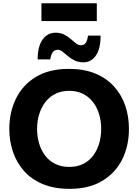

<svg xmlns="http://www.w3.org/2000/svg" viewBox="-20 -1153 854 1186"><path d="M410.5 13.5Q314 13.5 243.5 -16.2Q173 -46 127.5 -97.8Q82 -149.5 59.8 -216Q37.5 -282.5 37.5 -356Q37.5 -460 78.8 -544.2Q120 -628.5 201.8 -678Q283.5 -727.5 406 -727.5Q499 -727.5 568.5 -698.8Q638 -670 684.2 -619Q730.5 -568 753.5 -501Q776.5 -434 776.5 -357Q776.5 -250.5 734.2 -167Q692 -83.5 610.5 -35Q529 13.5 410.5 13.5ZM408 -122Q457.5 -122 494.5 -140.8Q531.5 -159.5 556 -192.5Q580.5 -225.5 592.8 -267.8Q605 -310 605 -357Q605 -406.5 591.8 -449.2Q578.5 -492 553.2 -524Q528 -556 491.5 -574Q455 -592 408 -592Q359.5 -592 322.2 -573.5Q285 -555 260 -522.2Q235 -489.5 222 -447Q209 -404.5 209 -357Q209 -309.5 221.5 -267.2Q234 -225 258.8 -192.2Q283.5 -159.5 320.8 -140.8Q358 -122 408 -122ZM495.5 -768Q464.5 -768 441 -779.5Q417.5 -791 399.5 -806.5Q381.5 -822 366.5 -833.8Q351.5 -845.5 337.5 -845.5Q314.5 -845.5 304 -827.8Q293.5 -810 290.5 -786H212.5Q212.5 -865.5 242.8 -908.2Q273 -951 323.5 -951Q354 -951 376.8 -939.2Q399.5 -927.5 417 -912Q434.5 -896.5 449.5 -885Q464.5 -873.5 479.5 -873.5Q502 -873.5 511.5 -891.2Q521 -909 523.5 -933H601.5Q601.5 -853.5 572.8 -810.8Q544 -768 495.5 -768ZM236 -1023V-1133Q274.5 -1133 317.5 -1133Q360.5 -1133 407 -1133Q454 -1133 496.5 -1133Q539 -1133 578 -1133V-1023Q539 -1023 496.5 -1023Q454 -1023 407 -1023Q360.5 -1023 317.5 -1023Q274.5 -1023 236 -1023Z"/></svg>

Font: Commissioner Thin
Style: Bold
Weight: 700
Version: Version 1.001;gftools[0.9.23]